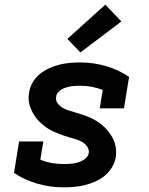

<svg xmlns="http://www.w3.org/2000/svg" viewBox="-20 -796 640 824"><path d="M253 8Q194 8 139.5 -8Q85 -24 40 -54L62 -189H166L153 -111Q176 -101 201.5 -96.5Q227 -92 253 -92Q263 -92 273.5 -92.5Q284 -93 294.5 -94.5Q305 -96 315 -99Q325 -102 334.5 -107Q344 -112 351.5 -120.5Q359 -129 361 -139Q363 -154 354.5 -166.5Q346 -179 334 -186Q322 -193 308 -197.5Q294 -202 280 -206Q266 -210 252.5 -214.5Q239 -219 225.5 -224.5Q212 -230 199.5 -236.5Q187 -243 175.5 -251.5Q164 -260 153.5 -269.5Q143 -279 135 -290Q127 -301 120 -313.5Q113 -326 108.5 -340Q104 -354 103 -368.5Q102 -383 105 -399Q108 -421 120 -442Q132 -463 150.5 -478Q169 -493 191 -503Q213 -513 235 -518.5Q257 -524 279.5 -526Q302 -528 324 -528Q382 -528 436 -512Q490 -496 534 -466L512 -331H408L421 -410Q398 -419 374 -423.5Q350 -428 325 -428Q315 -428 304.5 -427.5Q294 -427 284.5 -425.5Q275 -424 265 -421Q255 -418 245.5 -413Q236 -408 229 -399.5Q222 -391 221 -381Q218 -366 226.5 -354Q235 -342 247 -334.5Q259 -327 273 -322.5Q287 -318 301 -314Q315 -310 329 -305.5Q343 -301 356.5 -295.5Q370 -290 382.5 -283.5Q395 -277 406.5 -268.5Q418 -260 428 -250.5Q438 -241 446.5 -230Q455 -219 462 -206.5Q469 -194 473 -180.5Q477 -167 478 -152Q479 -137 477 -122Q473 -99 460.5 -78Q448 -57 429 -41.5Q410 -26 388 -16.5Q366 -7 343.5 -1.5Q321 4 298 6Q275 8 253 8ZM325 -571 269 -629 432 -776 501 -704Z"/></svg>

Font: Iosevka HT Extended
Style: Bold Italic
Weight: 700
Width: 7
Italic angle: -9°
Monospace: yes
Designer: Belleve Invis
Foundry: Belleve Invis
Version: Version 32.3.0; ttfautohint (v1.8.4)